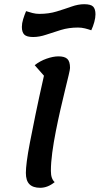

<svg xmlns="http://www.w3.org/2000/svg" viewBox="-20 -868 474 913"><path d="M171 25Q137 25 120 8Q103 -9 103 -46Q103 -66 107.5 -101.5Q112 -137 122.5 -191.5Q133 -246 149 -324Q165 -402 189 -508L145 -558Q170 -578 201.5 -589Q233 -600 258 -600Q287 -600 300 -588Q313 -576 313 -545Q313 -538 306.5 -510.5Q300 -483 289.5 -440.5Q279 -398 267.5 -347.5Q256 -297 245.5 -244Q235 -191 228.5 -142.5Q222 -94 222 -55Q222 -36 226.5 -23Q231 -10 240 -2Q207 25 171 25ZM138 -692Q107 -692 95.5 -703.5Q84 -715 84 -740Q84 -757 90 -776.5Q96 -796 104 -815Q119 -810 135 -806Q151 -802 167 -802Q212 -802 249.5 -813.5Q287 -825 319.5 -836.5Q352 -848 380 -848Q412 -848 423 -836.5Q434 -825 434 -800Q434 -784 428.5 -763.5Q423 -743 414 -724Q400 -729 384 -733Q368 -737 351 -737Q307 -737 269.5 -725.5Q232 -714 199.5 -703Q167 -692 138 -692Z"/></svg>

Font: Lemonada
Style: Regular
Weight: 400
Designer: Mohamed Gaber (Arabic), Eduardo Tunni (Latin)
Foundry: Kief Type Foundry
Version: Version 4.005